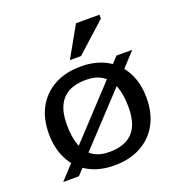

<svg xmlns="http://www.w3.org/2000/svg" viewBox="-132 -841 908 964"><g transform="rotate(-20 322.0 -358.5)"><path d="M46 0 140 -101.5 152.5 -113 449 -431.5 461 -447.5 514.5 -505H599L505 -403.5L492.5 -392L195.5 -73.5L183.5 -57.5L130 0ZM317 -62Q371 -62 408.2 -81.2Q445.5 -100.5 464.2 -139.8Q483 -179 483 -240.5Q483 -307.5 466.2 -352.5Q449.5 -397.5 415.2 -420.2Q381 -443 327.5 -443Q273.5 -443 236.8 -424Q200 -405 180.8 -365.5Q161.5 -326 161.5 -264.5Q161.5 -197.5 178.2 -152.5Q195 -107.5 229.8 -84.8Q264.5 -62 317 -62ZM318 10Q238 10 180.2 -22.2Q122.5 -54.5 91.8 -113.8Q61 -173 61 -252Q61 -332 93.2 -391Q125.5 -450 185.2 -482.5Q245 -515 327 -515Q407 -515 464.5 -482.5Q522 -450 553 -391.2Q584 -332.5 584 -253Q584 -173 551.5 -114Q519 -55 459.2 -22.5Q399.5 10 318 10ZM287 -563.5 379 -727H504.5V-706.5L346.5 -563.5Z"/></g></svg>

Font: Newsreader 7pt
Style: Regular
Weight: 400
Designer: Hugues Gentile
Foundry: Production Type
Version: Version 1.003